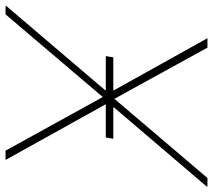

<svg xmlns="http://www.w3.org/2000/svg" viewBox="-68 -694 751 676"><g transform="rotate(90 307.0 -355.5)"><path d="M452.6 -353H335.4L531.7 0H499L310.1 -342.3L19 0H-9.8L-10.7 -2.4L286.1 -350.6L285.2 -353H166L170.4 -379.4H287.6L103 -710.9H136.2L316.4 -383.3L595.2 -710.9H624.5L625.5 -708.5L346.7 -381.8L347.7 -379.4H457Z"/></g></svg>

Font: Roboto-ThinItalic
Style: Italic
Weight: 250
Italic angle: -12°
Designer: Google
Version: Version 1.100141; 2013; ttfautohint (v0.94.14-c901) -l 8 -r 